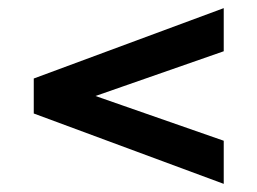

<svg xmlns="http://www.w3.org/2000/svg" viewBox="-20 -586 633 472"><path d="M530 -566V-460L146 -326V-374L530 -240V-134L63 -307V-393Z"/></svg>

Font: Pathway Extreme 28pt
Style: Bold
Weight: 700
Designer: Eduardo Rodriguez Tunni
Foundry: Eduardo Rodriguez Tunni
Version: Version 1.001;gftools[0.9.26]